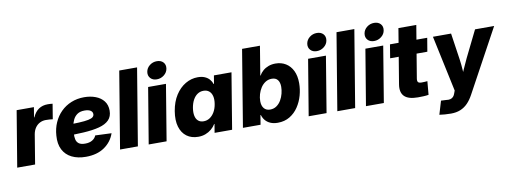

<svg xmlns="http://www.w3.org/2000/svg" viewBox="-71 -1169 4763 1792"><g transform="rotate(-10 2310.5 -273.0)"><path d="M7.3 0 95.2 -529.3H258.8L243.2 -434.6H246.6Q269.5 -485.8 305.2 -509.5Q340.8 -533.2 389.6 -533.2Q402.3 -533.2 414.1 -532.5Q425.8 -531.7 436 -530.3L412.6 -387.2Q402.3 -389.2 382.8 -390.4Q363.3 -391.6 346.2 -391.6Q315.9 -391.6 289.8 -378.2Q263.7 -364.7 246.3 -339.4Q229 -314 222.7 -279.3L176.8 0Z M657.7 11.7Q580.1 11.7 524.2 -16.1Q468.3 -43.9 440.4 -98.1Q412.6 -152.3 418.9 -231Q423.3 -297.4 448 -353.5Q472.7 -409.7 514.6 -451.4Q556.6 -493.2 612.8 -516.1Q668.9 -539.1 735.8 -539.1Q795.4 -539.1 844 -520.5Q892.6 -502 920.9 -465.6Q949.2 -429.2 949.2 -375Q949.2 -319.3 916.7 -286.4Q884.3 -253.4 823 -237.3Q761.7 -221.2 674.1 -216.1Q586.4 -210.9 475.6 -210.9L492.2 -311.5Q587.4 -311.5 646.7 -314.5Q706.1 -317.4 738 -324.2Q770 -331.1 782 -342.3Q793.9 -353.5 793.9 -369.1Q793.9 -391.1 774.2 -403.6Q754.4 -416 718.3 -416Q675.3 -416 649.2 -397.7Q623 -379.4 609.1 -350.1Q595.2 -320.8 589.8 -287.8Q584.5 -254.9 583 -226.1Q580.6 -192.4 586.2 -166.5Q591.8 -140.6 611.8 -125.7Q631.8 -110.8 671.4 -110.8Q712.4 -110.8 739.3 -127Q766.1 -143.1 776.4 -169.9L930.2 -163.6Q903.3 -84.5 833.3 -36.4Q763.2 11.7 657.7 11.7Z M1271.5 -727.5 1150.9 0H981.9L1102.5 -727.5Z M1253.4 0 1341.3 -529.3H1510.3L1422.9 0ZM1434.6 -585.4Q1396 -585.4 1374.3 -609.4Q1352.5 -633.3 1357.9 -668.9Q1363.8 -705.1 1393.8 -728.8Q1423.8 -752.4 1462.4 -752.4Q1501.5 -752.4 1523.2 -728.8Q1544.9 -705.1 1539.1 -668.9Q1533.7 -633.3 1503.4 -609.4Q1473.1 -585.4 1434.6 -585.4Z M1722.7 9.8Q1658.2 9.8 1613.8 -22.9Q1569.3 -55.7 1551 -116.9Q1532.7 -178.2 1546.9 -264.6Q1561.5 -351.6 1600.8 -412.6Q1640.1 -473.6 1695.3 -506.1Q1750.5 -538.6 1812.5 -538.6Q1850.1 -538.6 1877.4 -527.1Q1904.8 -515.6 1922.4 -495.6Q1939.9 -475.6 1948.7 -450.2H1951.7L1964.8 -529.3H2131.3L2043.9 0H1877.9L1891.6 -82H1888.2Q1871.6 -54.7 1846.9 -34.2Q1822.3 -13.7 1791.3 -2Q1760.3 9.8 1722.7 9.8ZM1796.9 -124Q1829.1 -124 1855.5 -141.6Q1881.8 -159.2 1900.1 -190.7Q1918.5 -222.2 1925.3 -264.6Q1932.6 -307.6 1924.8 -339.1Q1917 -370.6 1896.2 -387.7Q1875.5 -404.8 1843.3 -404.8Q1811.5 -404.8 1786.1 -387.7Q1760.7 -370.6 1743.7 -339.4Q1726.6 -308.1 1719.2 -264.6Q1712.4 -221.7 1719 -189.9Q1725.6 -158.2 1745.4 -141.1Q1765.1 -124 1796.9 -124Z M2476.1 9.8Q2436 9.8 2406.7 -2.9Q2377.4 -15.6 2358.9 -37.8Q2340.3 -60.1 2332 -88.9H2328.1L2313.5 0H2146.5L2266.6 -727.5H2436L2390.6 -451.7H2393.1Q2407.7 -477.5 2430.4 -497.1Q2453.1 -516.6 2483.2 -527.6Q2513.2 -538.6 2548.8 -538.6Q2604 -538.6 2646.2 -512.7Q2688.5 -486.8 2712.2 -438Q2735.8 -389.2 2735.8 -319.8Q2735.8 -262.7 2719.7 -204.6Q2703.6 -146.5 2671.1 -97.9Q2638.7 -49.3 2589.8 -19.8Q2541 9.8 2476.1 9.8ZM2426.8 -124Q2461.9 -124 2488 -142.3Q2514.2 -160.6 2531.2 -189.7Q2548.3 -218.8 2556.6 -252.2Q2564.9 -285.6 2564.9 -315.9Q2564.9 -357.9 2546.4 -381.3Q2527.8 -404.8 2490.7 -404.8Q2457 -404.8 2430.7 -387.9Q2404.3 -371.1 2386 -343.3Q2367.7 -315.4 2358.2 -282.5Q2348.6 -249.5 2348.6 -217.3Q2348.6 -173.8 2369.1 -148.9Q2389.6 -124 2426.8 -124Z M2769.5 0 2857.4 -529.3H3026.4L2939 0ZM2950.7 -585.4Q2912.1 -585.4 2890.4 -609.4Q2868.7 -633.3 2874 -668.9Q2879.9 -705.1 2909.9 -728.8Q2939.9 -752.4 2978.5 -752.4Q3017.6 -752.4 3039.3 -728.8Q3061 -705.1 3055.2 -668.9Q3049.8 -633.3 3019.5 -609.4Q2989.3 -585.4 2950.7 -585.4Z M3330.6 -727.5 3210 0H3041L3161.6 -727.5Z M3312.5 0 3400.4 -529.3H3569.3L3481.9 0ZM3493.7 -585.4Q3455.1 -585.4 3433.3 -609.4Q3411.6 -633.3 3417 -668.9Q3422.9 -705.1 3452.9 -728.8Q3482.9 -752.4 3521.5 -752.4Q3560.5 -752.4 3582.3 -728.8Q3604 -705.1 3598.1 -668.9Q3592.8 -633.3 3562.5 -609.4Q3532.2 -585.4 3493.7 -585.4Z M3986.3 -529.3 3964.8 -400.9H3612.3L3633.3 -529.3ZM3737.3 -665H3906.7L3824.7 -170.4Q3821.3 -147 3829.6 -137.2Q3837.9 -127.4 3863.8 -127.4Q3874.5 -127.4 3892.1 -128.4Q3909.7 -129.4 3917.5 -130.4L3906.2 -2.9Q3885.7 1 3858.6 2.2Q3831.5 3.4 3805.2 3.4Q3714.8 3.4 3677 -34.2Q3639.2 -71.8 3651.9 -147.9Z M3973.1 198.2 4011.2 70.8 4060.1 73.2Q4083 76.7 4099.6 72.3Q4116.2 67.9 4127.4 55.7Q4138.7 43.5 4145 22.9L4153.3 0L4040.5 -529.3H4212.4L4249.5 -278.3Q4256.8 -227.1 4260 -175.3Q4263.2 -123.5 4267.6 -67.9H4224.6Q4246.6 -123.5 4269 -175.5Q4291.5 -227.5 4315.9 -278.3L4439.5 -529.3H4620.6L4296.9 65.9Q4272.5 111.3 4242.2 142.6Q4211.9 173.8 4172.9 189.9Q4133.8 206.1 4083 206.1Q4053.7 206.1 4025.1 203.9Q3996.6 201.7 3973.1 198.2Z"/></g></svg>

Font: Inter 24pt ExtraBold
Style: Italic
Weight: 800
Italic angle: -9.3988°
Designer: Rasmus Andersson
Foundry: rsms
Version: Version 4.001;git-66647c0bb